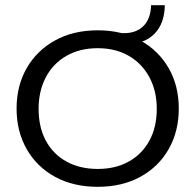

<svg xmlns="http://www.w3.org/2000/svg" viewBox="-20 -711 754 741"><path d="M357 10Q263 10 192.5 -28.5Q122 -67 83 -135.5Q44 -204 44 -292Q44 -380 83 -448Q122 -516 192.5 -555Q263 -594 357 -594Q451 -594 521.5 -555Q592 -516 631 -448Q670 -380 670 -292Q670 -204 631 -135.5Q592 -67 521.5 -28.5Q451 10 357 10ZM357 -59Q426 -59 477 -87.5Q528 -116 556.5 -168Q585 -220 585 -291Q585 -360 556.5 -413Q528 -466 477 -495.5Q426 -525 357 -525Q288 -525 236.5 -495.5Q185 -466 157 -413Q129 -360 129 -291Q129 -220 157 -168Q185 -116 236.5 -87.5Q288 -59 357 -59ZM447 -540V-583H458Q507 -583 534.5 -611.5Q562 -640 563 -691H616Q615 -619 575 -579.5Q535 -540 464 -540Z"/></svg>

Font: Rokkitt
Style: Regular
Weight: 400
Designer: Vernon Adams
Foundry: Vernon Adams
Version: Version 3.103